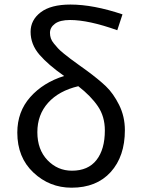

<svg xmlns="http://www.w3.org/2000/svg" viewBox="-20 -829 634 861"><path d="M302.7 -63.5Q375 -63.5 412.6 -111.3Q450.2 -159.2 450.2 -244.1Q450.2 -306.6 418.9 -352.5Q387.7 -398.4 331.1 -442.4Q244.1 -421.9 195.8 -368.2Q147.5 -314.5 147.5 -236.3Q147.5 -158.2 192.9 -110.8Q238.3 -63.5 302.7 -63.5ZM529.3 -764.6 505.9 -693.4Q377.9 -739.3 293.9 -739.3Q249 -739.3 226.6 -722.7Q204.1 -706.1 204.1 -681.6Q204.1 -668.9 208 -657.2Q211.9 -645.5 221.7 -633.8Q231.4 -622.1 240.2 -612.3Q249 -602.5 266.6 -588.4Q284.2 -574.2 295.9 -565.4Q307.6 -556.6 330.6 -540Q353.5 -523.4 367.2 -513.7Q421.9 -473.6 455.1 -441.9Q488.3 -410.2 514.2 -358.4Q540 -306.6 540 -245.1Q540 -127.9 476.6 -57.6Q413.1 12.7 300.8 12.7Q202.1 12.7 129.9 -55.2Q57.6 -123 57.6 -234.4Q57.6 -328.1 115.7 -393.6Q173.8 -459 267.6 -488.3Q196.3 -538.1 156.7 -584Q117.2 -629.9 117.2 -686.5Q117.2 -739.3 162.6 -773.9Q208 -808.6 295.9 -808.6Q398.4 -808.6 529.3 -764.6Z"/></svg>

Font: GenYoGothic TW TTF Regular
Style: Regular
Weight: 400
Version: Version 1.300